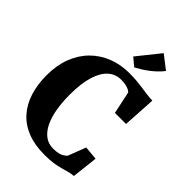

<svg xmlns="http://www.w3.org/2000/svg" viewBox="-288 -1114 1241 1241"><g transform="rotate(45 332.5 -494.0)"><path d="M365.5 11Q277 11 210.2 -15.2Q143.5 -41.5 99.5 -91Q55.5 -140.5 33.8 -209.5Q12 -278.5 12 -363.5Q12 -454 39.5 -525.8Q67 -597.5 117 -647.8Q167 -698 234.2 -724.5Q301.5 -751 381.5 -751Q419.5 -751 450 -748.2Q480.5 -745.5 507 -741.5Q533.5 -737.5 559 -734.2Q584.5 -731 611.5 -730L598 -503H496.5L464 -656.5Q458.5 -663.5 446.5 -669.5Q434.5 -675.5 416.2 -679.5Q398 -683.5 372.5 -683.5Q323 -683.5 285.5 -650.2Q248 -617 227.2 -549.5Q206.5 -482 206.5 -379Q206.5 -309.5 216.8 -250.5Q227 -191.5 248.2 -148.2Q269.5 -105 301.5 -81Q333.5 -57 377 -57Q406 -57 425.2 -62Q444.5 -67 456.5 -75Q468.5 -83 476.5 -91.5L523.5 -213.5L617.5 -205L597.5 -27Q572.5 -25 550.8 -19Q529 -13 504.2 -6Q479.5 1 446.2 6Q413 11 365.5 11ZM376.5 -799 322.5 -844.5 446.5 -999 538.5 -928Q523 -907.5 503.2 -888.5Q483.5 -869.5 461.8 -853Q440 -836.5 418.5 -823Q397 -809.5 377 -799Z"/></g></svg>

Font: Merriweather 28pt Black
Style: Regular
Weight: 900
Version: Version 2.100